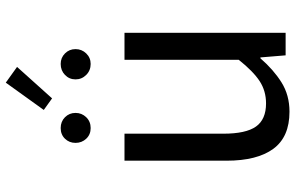

<svg xmlns="http://www.w3.org/2000/svg" viewBox="-194 -788 996 647"><g transform="rotate(-90 303.5 -465.0)"><path d="M250 13Q165 13 125 -41.5Q85 -96 85 -199V-543H176V-210Q176 -134 200 -100Q224 -66 278 -66Q320 -66 353 -87.5Q386 -109 425 -158V-543H516V0H440L433 -85H430Q392 -41 349 -14Q306 13 250 13ZM195 -657Q173 -657 159 -672Q145 -687 145 -708Q145 -729 159 -743.5Q173 -758 195 -758Q217 -758 231.5 -743.5Q246 -729 246 -708Q246 -687 231.5 -672Q217 -657 195 -657ZM295 -787 256 -815 348 -943 401 -905ZM411 -657Q389 -657 374 -672Q359 -687 359 -708Q359 -729 374 -743.5Q389 -758 411 -758Q432 -758 446.5 -743.5Q461 -729 461 -708Q461 -687 446.5 -672Q432 -657 411 -657Z"/></g></svg>

Font: Chiron Sans HK TT
Style: Regular
Weight: 400
Designer: Ryoko NISHIZUKA 西塚涼子 (kana, bopomofo & ideographs); Paul D. Hunt (Latin, Greek & Cyrillic); Sandoll Communications 산돌커뮤니
Foundry: Adobe
Version: Version 2.022;hotconv 1.0.109;makeotfexe 2.5.65596